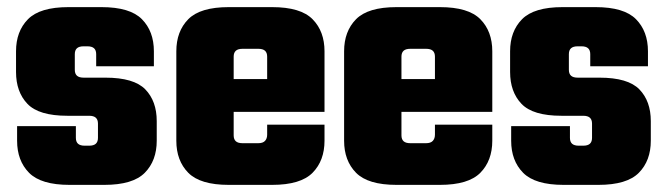

<svg xmlns="http://www.w3.org/2000/svg" viewBox="-20 -519 1872 539"><path d="M255 -132V-172Q255 -183 249 -188.5Q243 -194 230 -194H169Q89 -194 57 -227.5Q25 -261 25 -317V-375Q25 -431 58.5 -465Q92 -499 172 -499H265Q345 -499 378.5 -465Q412 -431 412 -375V-333H250V-367Q250 -378 244 -383.5Q238 -389 225 -389H215Q202 -389 196 -383.5Q190 -378 190 -367V-323Q190 -312 196 -306.5Q202 -301 215 -301H276Q356 -301 388 -268Q420 -235 420 -179V-124Q420 -68 386.5 -34Q353 0 273 0H175Q95 0 61.5 -34Q28 -68 28 -124V-165H193V-132Q193 -121 199 -115.5Q205 -110 218 -110H230Q243 -110 249 -115.5Q255 -121 255 -132Z M636 -360V-139Q636 -128 642 -122.5Q648 -117 661 -117H690V0H622Q542 0 508.5 -34Q475 -68 475 -124V-375Q475 -431 508.5 -465Q542 -499 622 -499H689V-382H661Q648 -382 642 -376.5Q636 -371 636 -360ZM730 -227V-360Q730 -371 724 -376.5Q718 -382 705 -382H684V-499H744Q824 -499 857.5 -465Q891 -431 891 -375V-227ZM730 -141V-169H891V-124Q891 -68 857.5 -34Q824 0 744 0H684V-117H705Q718 -117 724 -123.5Q730 -130 730 -141ZM891 -297V-205H516V-297Z M1107 -360V-139Q1107 -128 1113 -122.5Q1119 -117 1132 -117H1161V0H1093Q1013 0 979.5 -34Q946 -68 946 -124V-375Q946 -431 979.5 -465Q1013 -499 1093 -499H1160V-382H1132Q1119 -382 1113 -376.5Q1107 -371 1107 -360ZM1201 -227V-360Q1201 -371 1195 -376.5Q1189 -382 1176 -382H1155V-499H1215Q1295 -499 1328.5 -465Q1362 -431 1362 -375V-227ZM1201 -141V-169H1362V-124Q1362 -68 1328.5 -34Q1295 0 1215 0H1155V-117H1176Q1189 -117 1195 -123.5Q1201 -130 1201 -141ZM1362 -297V-205H987V-297Z M1642 -132V-172Q1642 -183 1636 -188.5Q1630 -194 1617 -194H1556Q1476 -194 1444 -227.5Q1412 -261 1412 -317V-375Q1412 -431 1445.5 -465Q1479 -499 1559 -499H1652Q1732 -499 1765.5 -465Q1799 -431 1799 -375V-333H1637V-367Q1637 -378 1631 -383.5Q1625 -389 1612 -389H1602Q1589 -389 1583 -383.5Q1577 -378 1577 -367V-323Q1577 -312 1583 -306.5Q1589 -301 1602 -301H1663Q1743 -301 1775 -268Q1807 -235 1807 -179V-124Q1807 -68 1773.5 -34Q1740 0 1660 0H1562Q1482 0 1448.5 -34Q1415 -68 1415 -124V-165H1580V-132Q1580 -121 1586 -115.5Q1592 -110 1605 -110H1617Q1630 -110 1636 -115.5Q1642 -121 1642 -132Z"/></svg>

Font: Teko Variable Light
Style: Regular
Weight: 300
Designer: Manushi Parikh, Jonny Pinhorn
Foundry: Indian Type Foundry
Version: Version 3.000